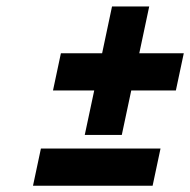

<svg xmlns="http://www.w3.org/2000/svg" viewBox="-20 -679 599 605"><path d="M108.9 -210.9H485.8L460.9 -93.8H84ZM171.9 -511.2H301.8L333 -658.7H450.2L418.9 -511.2H559.1L534.2 -394H393.6L363.8 -253.9H247.1L276.9 -394H147Z"/></svg>

Font: Tuffy
Style: BoldItalic
Weight: 700
Italic angle: -12°
Designer: Thatcher Ulrich, Karoly Barta, Michael Everson
Version: Version 001.271